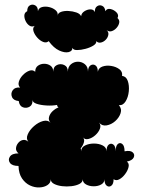

<svg xmlns="http://www.w3.org/2000/svg" viewBox="-20 -809 630 840"><path d="M61 -83Q33 -83 23.5 -96.5Q14 -110 23.5 -124Q33 -138 61 -138Q49 -148 50 -160.5Q51 -173 59.5 -183.5Q68 -194 80 -196.5Q92 -199 104 -189Q93 -202 101.5 -221.5Q110 -241 129 -257.5Q148 -274 168.5 -279.5Q189 -285 201 -272Q191 -283 194.5 -297Q198 -311 210 -322.5Q222 -334 236 -339Q229 -344 230 -350Q209 -346 183.5 -347.5Q158 -349 140 -355Q122 -361 122 -373Q124 -351 110 -342.5Q96 -334 80.5 -339.5Q65 -345 62 -367Q39 -369 32.5 -384.5Q26 -400 35.5 -414Q45 -428 68 -426Q58 -436 62.5 -451.5Q67 -467 80 -480.5Q93 -494 108 -499.5Q123 -505 134 -495Q134 -513 146 -521.5Q158 -530 173.5 -530Q189 -530 201 -521.5Q213 -513 213 -495Q213 -517 229 -524.5Q245 -532 261 -524.5Q277 -517 277 -495Q277 -517 290.5 -528Q304 -539 321 -539Q338 -539 351.5 -528Q365 -517 365 -495Q365 -516 376 -523Q387 -530 397.5 -523Q408 -516 408 -495Q411 -512 428.5 -518Q446 -524 467 -520.5Q488 -517 502.5 -506Q517 -495 514 -477Q532 -475 539 -455Q546 -435 543.5 -409.5Q541 -384 529.5 -365.5Q518 -347 500 -349Q514 -333 507.5 -313.5Q501 -294 484 -279Q467 -264 446.5 -260.5Q426 -257 413 -273Q423 -261 417 -245.5Q411 -230 397 -217.5Q383 -205 367 -201Q351 -197 342 -209Q351 -200 347 -186Q343 -172 333 -160Q335 -154 335 -147Q335 -164 352 -172.5Q369 -181 391 -181Q413 -181 429.5 -172.5Q446 -164 446 -147Q446 -169 456 -176.5Q466 -184 476 -176.5Q486 -169 486 -147Q486 -171 495.5 -179Q505 -187 515 -179Q525 -171 525 -147Q550 -152 560.5 -142.5Q571 -133 565 -120Q559 -107 535 -102Q546 -94 542.5 -78.5Q539 -63 527.5 -47.5Q516 -32 502 -24.5Q488 -17 477 -25Q477 -4 467 3.5Q457 11 447 3.5Q437 -4 437 -25Q437 -10 423 -2Q409 6 390 6Q371 6 356.5 -2Q342 -10 342 -25Q342 -12 328 -4.5Q314 3 293 5.5Q272 8 251.5 5.5Q231 3 216.5 -4.5Q202 -12 202 -25Q202 -9 188 0.5Q174 10 153 11Q132 12 111.5 2.5Q91 -7 76.5 -28Q62 -49 61 -83ZM193 -629Q183 -620 169 -625.5Q155 -631 143 -644.5Q131 -658 126.5 -672.5Q122 -687 132 -696Q120 -690 109.5 -696.5Q99 -703 92.5 -716Q86 -729 86.5 -741.5Q87 -754 99 -760Q99 -779 110.5 -785.5Q122 -792 134 -785.5Q146 -779 146 -760Q149 -774 163.5 -778Q178 -782 195 -778Q212 -774 223.5 -764Q235 -754 232 -740Q233 -752 247 -757Q261 -762 279.5 -761Q298 -760 314 -754.5Q330 -749 335 -738Q336 -751 349 -759.5Q362 -768 376 -768Q390 -768 395 -756Q394 -774 404.5 -781.5Q415 -789 427 -783.5Q439 -778 441 -760Q448 -773 463.5 -769.5Q479 -766 490 -754.5Q501 -743 494 -730Q504 -721 501.5 -709Q499 -697 489.5 -686.5Q480 -676 468 -672.5Q456 -669 446 -678Q456 -669 454 -657Q452 -645 443 -635.5Q434 -626 422 -623Q410 -620 401 -629Q403 -619 389 -610Q375 -601 354.5 -595.5Q334 -590 317 -590Q300 -590 297 -600Q297 -585 280 -581Q263 -577 239 -588Q215 -599 193 -629Z"/></svg>

Font: Rubik Bubbles
Style: Regular
Weight: 400
Designer: Hubert and Fischer, NaN
Foundry: Hubert and Fischer, NaN
Version: Version 2.200